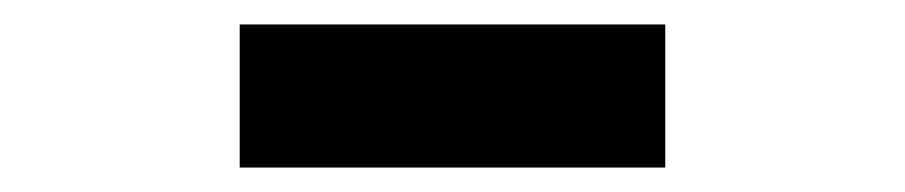

<svg xmlns="http://www.w3.org/2000/svg" viewBox="-20 -853 740 157"><path d="M176 -716V-833H524V-716Z"/></svg>

Font: Martian Mono
Style: Bold
Weight: 700
Designer: Roman Shamin
Foundry: Evil Martians
Version: Version 1.000